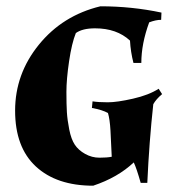

<svg xmlns="http://www.w3.org/2000/svg" viewBox="-20 -575 549 610"><path d="M335 -77 331 -160Q329 -196 323 -216Q305 -226 272 -232L274 -253Q293 -250 322.5 -250Q352 -250 402.5 -261.5Q453 -273 484 -293L495 -276Q476 -260 467 -244Q454 -125 448 6H427Q414 -40 405 -59Q354 -11 276 15Q160 15 94 -46Q28 -107 28 -223.5Q28 -340 103.5 -433Q179 -526 299 -555Q399 -555 493 -535L492 -512Q475 -512 454 -504Q429 -436 429 -375H404Q395 -410 393 -446Q351 -485 282 -485Q242 -485 221 -470Q208 -438 199.5 -380.5Q191 -323 191 -283Q191 -243 192.5 -218.5Q194 -194 200 -163.5Q206 -133 217.5 -115.5Q229 -98 250.5 -86Q272 -74 296 -74Q320 -74 335 -77Z"/></svg>

Font: Almendra SC
Style: Bold
Weight: 700
Designer: Ana Sanfelippo
Foundry: Ana Sanfelippo
Version: Version 1.003